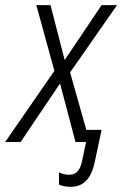

<svg xmlns="http://www.w3.org/2000/svg" viewBox="-62 -551 474 745"><path d="M212 174C267 174 294 135 306 76L332 -47H273L210 -270L392 -531H332L189 -318L134 -531H79L149 -276L-42 0H18L171 -227L231 0H272L257 71C250 107 236 127 207 127C192 127 179 124 167 118V165C178 170 192 174 212 174Z"/></svg>

Font: Noto Sans Condensed Light
Style: Italic
Weight: 300
Width: 3
Italic angle: -12°
Designer: Monotype Design Team
Foundry: Monotype Imaging Inc.
Version: Version 2.013